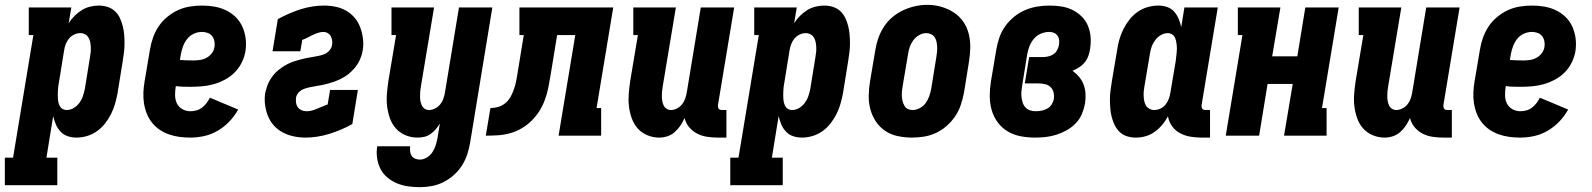

<svg xmlns="http://www.w3.org/2000/svg" viewBox="-65 -561 6585 794"><path d="M-45 205V91H-11L73 -416H54V-530H230L219 -465Q229 -481 243 -495Q257 -509 273 -519Q289 -529 307.5 -533.5Q326 -538 344 -538Q362 -538 379.5 -532.5Q397 -527 410 -515Q423 -503 430.5 -487Q438 -471 442.5 -453.5Q447 -436 448.5 -417.5Q450 -399 450 -380.5Q450 -362 447.5 -343Q445 -324 442 -305L421 -175Q417 -154 411 -132.5Q405 -111 394.5 -90Q384 -69 369.5 -50.5Q355 -32 336 -18.5Q317 -5 295 1.5Q273 8 251 8Q232 8 214.5 2Q197 -4 185 -17Q173 -30 166 -46.5Q159 -63 155 -81L127 91H172V205ZM210 -106Q226 -106 240 -114.5Q254 -123 263.5 -136Q273 -149 278 -164Q283 -179 286 -194L307 -324Q309 -335 310 -345.5Q311 -356 310.5 -366.5Q310 -377 308 -387Q306 -397 301 -405.5Q296 -414 287 -419Q278 -424 267 -424Q254 -424 241.5 -418Q229 -412 220 -401Q211 -390 206.5 -377.5Q202 -365 200 -352L179 -222Q177 -213 176 -204.5Q175 -196 174.5 -187Q174 -178 174 -169.5Q174 -161 174.5 -152.5Q175 -144 177 -136Q179 -128 183 -121Q187 -114 194.5 -110Q202 -106 210 -106Z M722 8Q699 8 676.5 5Q654 2 633 -5.5Q612 -13 594.5 -25Q577 -37 563.5 -54Q550 -71 542 -91Q534 -111 530.5 -133.5Q527 -156 528 -179Q529 -202 533 -225L555 -355Q559 -380 567.5 -404.5Q576 -429 590.5 -451Q605 -473 626 -490.5Q647 -508 671 -519Q695 -530 720.5 -534Q746 -538 771 -538Q797 -538 822.5 -533.5Q848 -529 870.5 -518Q893 -507 910.5 -489.5Q928 -472 938 -449Q948 -426 951 -400.5Q954 -375 950 -349Q946 -325 934.5 -302Q923 -279 905 -261Q887 -243 864 -231Q841 -219 817.5 -212.5Q794 -206 769.5 -204Q745 -202 722 -202Q706 -202 691 -202.5Q676 -203 662 -205Q659 -187 659 -168.5Q659 -150 666 -134.5Q673 -119 688.5 -110Q704 -101 722 -101Q735 -101 747.5 -104.5Q760 -108 770.5 -116Q781 -124 789 -134.5Q797 -145 803 -157L920 -108Q905 -81 883.5 -58.5Q862 -36 835.5 -20.5Q809 -5 780 1.5Q751 8 722 8ZM735 -311Q748 -311 762 -313Q776 -315 789 -322Q802 -329 811 -341Q820 -353 822 -367Q824 -379 821.5 -391Q819 -403 812 -412Q805 -421 793.5 -425Q782 -429 770 -429Q753 -429 736.5 -421.5Q720 -414 709 -400Q698 -386 692 -369.5Q686 -353 683 -337L679 -313Q693 -312 707 -311.5Q721 -311 735 -311Z M1199 8Q1174 8 1150 3Q1126 -2 1105 -13Q1084 -24 1068 -41.5Q1052 -59 1043 -81.5Q1034 -104 1031 -128.5Q1028 -153 1032 -178Q1035 -190 1039 -202.5Q1043 -215 1049.5 -226.5Q1056 -238 1064 -248.5Q1072 -259 1082 -267.5Q1092 -276 1103 -283.5Q1114 -291 1126 -297Q1138 -303 1150.5 -307Q1163 -311 1175.5 -314.5Q1188 -318 1200.5 -320.5Q1213 -323 1225.5 -325Q1238 -327 1250.5 -329.5Q1263 -332 1275 -336.5Q1287 -341 1296.5 -351.5Q1306 -362 1308 -374Q1310 -384 1308.5 -394Q1307 -404 1302.5 -412Q1298 -420 1290 -424.5Q1282 -429 1272 -429Q1261 -429 1249.5 -425Q1238 -421 1227.5 -416Q1217 -411 1206.5 -405.5Q1196 -400 1185 -396L1177 -349H1062L1084 -482Q1106 -494 1130 -504.5Q1154 -515 1177.5 -522.5Q1201 -530 1226 -534Q1251 -538 1275 -538Q1300 -538 1323.5 -533Q1347 -528 1367 -516.5Q1387 -505 1402 -487Q1417 -469 1425 -447Q1433 -425 1436 -401Q1439 -377 1435 -353Q1433 -340 1428.5 -327.5Q1424 -315 1418 -303.5Q1412 -292 1403.5 -282Q1395 -272 1385.5 -263Q1376 -254 1364.5 -246.5Q1353 -239 1341.5 -233.5Q1330 -228 1317.5 -223.5Q1305 -219 1292.5 -215.5Q1280 -212 1267.5 -209.5Q1255 -207 1242.5 -205Q1230 -203 1217.5 -200.5Q1205 -198 1192.5 -193.5Q1180 -189 1170.5 -179Q1161 -169 1159 -156Q1158 -146 1159.5 -135.5Q1161 -125 1167 -117Q1173 -109 1182.5 -105Q1192 -101 1203 -101Q1218 -101 1233.5 -106.5Q1249 -112 1264 -119H1265Q1271 -122 1277.5 -124.5Q1284 -127 1290 -129L1300 -189H1415L1392 -48Q1369 -35 1345 -25Q1321 -15 1297 -7.5Q1273 0 1248 4Q1223 8 1199 8Z M1671 213Q1646 213 1622 209.5Q1598 206 1576.5 197Q1555 188 1537 173Q1519 158 1508.5 137.5Q1498 117 1494.5 93Q1491 69 1495 44H1631Q1630 54 1631 64.5Q1632 75 1637 83Q1642 91 1651.5 95Q1661 99 1671 99Q1686 99 1700 90.5Q1714 82 1723 68.5Q1732 55 1736.5 40.5Q1741 26 1744 11L1754 -50Q1746 -37 1736.5 -26Q1727 -15 1715 -6.5Q1703 2 1689 5Q1675 8 1661 8Q1635 8 1611.5 -2Q1588 -12 1572 -30Q1556 -48 1547.5 -72Q1539 -96 1536 -121Q1533 -146 1535 -172Q1537 -198 1541 -225L1573 -416H1554V-530H1730L1676 -206Q1674 -196 1673 -185.5Q1672 -175 1672 -164.5Q1672 -154 1673.5 -144.5Q1675 -135 1679 -126Q1683 -117 1691 -111.5Q1699 -106 1709 -106Q1722 -106 1734.5 -112.5Q1747 -119 1755.5 -129.5Q1764 -140 1768.5 -153Q1773 -166 1775 -178L1833 -530H1971L1879 30Q1875 54 1867 78Q1859 102 1845 124Q1831 146 1811 163.5Q1791 181 1768 192.5Q1745 204 1720 208.5Q1695 213 1671 213Z M1944 0 1963 -114Q1979 -114 1996 -119Q2013 -124 2026.5 -136Q2040 -148 2048 -163.5Q2056 -179 2061.5 -195.5Q2067 -212 2070 -228.5Q2073 -245 2076 -262V-263Q2076 -263 2076 -263Q2076 -263 2076 -263L2101 -416H2083V-530H2471L2402 -114H2421V0H2245L2314 -416H2239L2211 -245Q2207 -220 2202 -196Q2197 -172 2188 -147.5Q2179 -123 2165 -101Q2151 -79 2132 -60.5Q2113 -42 2090 -29Q2067 -16 2042.5 -9.5Q2018 -3 1993 -1.5Q1968 0 1944 0Z M2661 8Q2635 8 2611.5 -2Q2588 -12 2572 -30Q2556 -48 2547.5 -72Q2539 -96 2536 -121Q2533 -146 2535 -172Q2537 -198 2541 -225L2573 -416H2554V-530H2730L2676 -206Q2674 -196 2673 -185.5Q2672 -175 2672 -164.5Q2672 -154 2673.5 -144.5Q2675 -135 2679 -126Q2683 -117 2691 -111.5Q2699 -106 2709 -106Q2722 -106 2734.5 -112.5Q2747 -119 2755.5 -129.5Q2764 -140 2768.5 -153Q2773 -166 2775 -178L2833 -530H2971L2904 -126Q2904 -122 2904.5 -118Q2905 -114 2907.5 -111Q2910 -108 2913.5 -107Q2917 -106 2921 -106H2939V8H2903Q2880 8 2858 4.5Q2836 1 2817 -9Q2798 -19 2784.5 -35.5Q2771 -52 2766 -73Q2759 -57 2749 -42Q2739 -27 2725.5 -15Q2712 -3 2695 2.5Q2678 8 2661 8Z M2955 205V91H2989L3073 -416H3054V-530H3230L3219 -465Q3229 -481 3243 -495Q3257 -509 3273 -519Q3289 -529 3307.5 -533.5Q3326 -538 3344 -538Q3362 -538 3379.5 -532.5Q3397 -527 3410 -515Q3423 -503 3430.5 -487Q3438 -471 3442.5 -453.5Q3447 -436 3448.5 -417.5Q3450 -399 3450 -380.5Q3450 -362 3447.5 -343Q3445 -324 3442 -305L3421 -175Q3417 -154 3411 -132.5Q3405 -111 3394.5 -90Q3384 -69 3369.5 -50.5Q3355 -32 3336 -18.5Q3317 -5 3295 1.5Q3273 8 3251 8Q3232 8 3214.5 2Q3197 -4 3185 -17Q3173 -30 3166 -46.5Q3159 -63 3155 -81L3127 91H3172V205ZM3210 -106Q3226 -106 3240 -114.5Q3254 -123 3263.5 -136Q3273 -149 3278 -164Q3283 -179 3286 -194L3307 -324Q3309 -335 3310 -345.5Q3311 -356 3310.5 -366.5Q3310 -377 3308 -387Q3306 -397 3301 -405.5Q3296 -414 3287 -419Q3278 -424 3267 -424Q3254 -424 3241.5 -418Q3229 -412 3220 -401Q3211 -390 3206.5 -377.5Q3202 -365 3200 -352L3179 -222Q3177 -213 3176 -204.5Q3175 -196 3174.5 -187Q3174 -178 3174 -169.5Q3174 -161 3174.5 -152.5Q3175 -144 3177 -136Q3179 -128 3183 -121Q3187 -114 3194.5 -110Q3202 -106 3210 -106Z M3706 8Q3677 8 3648 2Q3619 -4 3596 -19.5Q3573 -35 3557.5 -58Q3542 -81 3534.5 -108.5Q3527 -136 3527.5 -165.5Q3528 -195 3533 -225L3555 -355Q3559 -380 3567.5 -404Q3576 -428 3590.5 -450.5Q3605 -473 3626 -490.5Q3647 -508 3671 -519Q3695 -530 3720 -535.5Q3745 -541 3770 -541Q3800 -541 3827.5 -533Q3855 -525 3878.5 -510Q3902 -495 3918 -472Q3934 -449 3941 -421.5Q3948 -394 3947.5 -364.5Q3947 -335 3942 -305L3921 -175Q3916 -151 3908 -126.5Q3900 -102 3885 -80Q3870 -58 3849.5 -40Q3829 -22 3805 -11Q3781 0 3756 4Q3731 8 3706 8ZM3709 -106Q3724 -106 3739 -114Q3754 -122 3763.5 -135.5Q3773 -149 3778 -164Q3783 -179 3786 -194L3807 -324Q3809 -335 3810 -346Q3811 -357 3810.5 -367.5Q3810 -378 3808 -388Q3806 -398 3800.5 -406.5Q3795 -415 3785.5 -419.5Q3776 -424 3765 -424Q3750 -424 3735.5 -415.5Q3721 -407 3711.5 -394Q3702 -381 3697 -366Q3692 -351 3690 -336L3668 -206Q3666 -195 3665 -184.5Q3664 -174 3664.5 -163.5Q3665 -153 3667.5 -143Q3670 -133 3675 -124Q3680 -115 3689 -110.5Q3698 -106 3709 -106Z M4216 8Q4185 8 4156 2.5Q4127 -3 4102.5 -17.5Q4078 -32 4061 -55Q4044 -78 4036 -106Q4028 -134 4028 -164Q4028 -194 4033 -225L4055 -355Q4059 -380 4067.5 -405Q4076 -430 4091.5 -452Q4107 -474 4128.5 -491.5Q4150 -509 4175 -519.5Q4200 -530 4225.5 -534Q4251 -538 4276 -538Q4301 -538 4325.5 -534Q4350 -530 4371 -519.5Q4392 -509 4408.5 -492.5Q4425 -476 4434 -454.5Q4443 -433 4445 -408.5Q4447 -384 4443 -359Q4441 -345 4436 -330.5Q4431 -316 4421 -303.5Q4411 -291 4397.5 -282.5Q4384 -274 4370 -268Q4386 -257 4398 -242.5Q4410 -228 4416.5 -210.5Q4423 -193 4424 -173Q4425 -153 4422 -133Q4418 -111 4409 -89.5Q4400 -68 4383.5 -51Q4367 -34 4346.5 -22.5Q4326 -11 4304 -4Q4282 3 4260 5.5Q4238 8 4216 8ZM4218 -101Q4231 -101 4243 -103.5Q4255 -106 4266 -112Q4277 -118 4284 -129Q4291 -140 4293 -152Q4295 -165 4292 -178.5Q4289 -192 4279.5 -201Q4270 -210 4256.5 -213Q4243 -216 4230 -216H4173L4191 -325H4248Q4258 -325 4269.5 -327.5Q4281 -330 4290.5 -336Q4300 -342 4306 -352.5Q4312 -363 4314 -374Q4316 -384 4315 -394.5Q4314 -405 4308.5 -413Q4303 -421 4294 -425Q4285 -429 4274 -429Q4257 -429 4240 -422Q4223 -415 4211 -401Q4199 -387 4192.5 -370.5Q4186 -354 4183 -337L4162 -207Q4160 -195 4159 -182.5Q4158 -170 4159.5 -158.5Q4161 -147 4164.5 -136Q4168 -125 4176 -116.5Q4184 -108 4195 -104.5Q4206 -101 4218 -101Z M4632 8Q4613 8 4595.5 2.5Q4578 -3 4565.5 -15Q4553 -27 4545 -43Q4537 -59 4532.5 -76.5Q4528 -94 4526.5 -112.5Q4525 -131 4525 -149.5Q4525 -168 4527.5 -187Q4530 -206 4533 -225L4555 -355Q4558 -376 4564 -397.5Q4570 -419 4580.5 -440Q4591 -461 4605.5 -479.5Q4620 -498 4639 -511.5Q4658 -525 4680.5 -531.5Q4703 -538 4725 -538Q4744 -538 4761.5 -532Q4779 -526 4790.5 -513Q4802 -500 4809 -483.5Q4816 -467 4820 -449L4833 -530H4971L4904 -126Q4904 -122 4904.5 -118Q4905 -114 4907.5 -111Q4910 -108 4913.5 -107Q4917 -106 4921 -106H4939V8H4903Q4879 8 4856.5 4Q4834 0 4814.5 -10.5Q4795 -21 4782 -39Q4769 -57 4765 -80Q4755 -61 4741 -44.5Q4727 -28 4709.5 -15.5Q4692 -3 4672 2.5Q4652 8 4632 8ZM4708 -106Q4721 -106 4734 -112Q4747 -118 4755.5 -129Q4764 -140 4768.5 -152.5Q4773 -165 4775 -178L4797 -308Q4798 -317 4799 -325.5Q4800 -334 4801 -343Q4802 -352 4802 -360.5Q4802 -369 4801 -377.5Q4800 -386 4798 -394Q4796 -402 4792 -409Q4788 -416 4780.5 -420Q4773 -424 4765 -424Q4749 -424 4735 -415.5Q4721 -407 4711.5 -394Q4702 -381 4697 -366Q4692 -351 4690 -336L4668 -206Q4666 -195 4665 -184.5Q4664 -174 4664.5 -163.5Q4665 -153 4667 -143Q4669 -133 4674 -124.5Q4679 -116 4688.5 -111Q4698 -106 4708 -106Z M5004 0 5073 -416H5054V-530H5230L5196 -328H5300L5333 -530H5471L5402 -114H5421V0H5245L5281 -214H5177L5142 0Z M5661 8Q5635 8 5611.5 -2Q5588 -12 5572 -30Q5556 -48 5547.5 -72Q5539 -96 5536 -121Q5533 -146 5535 -172Q5537 -198 5541 -225L5573 -416H5554V-530H5730L5676 -206Q5674 -196 5673 -185.5Q5672 -175 5672 -164.5Q5672 -154 5673.5 -144.5Q5675 -135 5679 -126Q5683 -117 5691 -111.5Q5699 -106 5709 -106Q5722 -106 5734.5 -112.5Q5747 -119 5755.5 -129.5Q5764 -140 5768.5 -153Q5773 -166 5775 -178L5833 -530H5971L5904 -126Q5904 -122 5904.5 -118Q5905 -114 5907.5 -111Q5910 -108 5913.5 -107Q5917 -106 5921 -106H5939V8H5903Q5880 8 5858 4.5Q5836 1 5817 -9Q5798 -19 5784.5 -35.5Q5771 -52 5766 -73Q5759 -57 5749 -42Q5739 -27 5725.5 -15Q5712 -3 5695 2.5Q5678 8 5661 8Z M6222 8Q6199 8 6176.5 5Q6154 2 6133 -5.5Q6112 -13 6094.5 -25Q6077 -37 6063.5 -54Q6050 -71 6042 -91Q6034 -111 6030.5 -133.5Q6027 -156 6028 -179Q6029 -202 6033 -225L6055 -355Q6059 -380 6067.5 -404.5Q6076 -429 6090.5 -451Q6105 -473 6126 -490.5Q6147 -508 6171 -519Q6195 -530 6220.5 -534Q6246 -538 6271 -538Q6297 -538 6322.5 -533.5Q6348 -529 6370.5 -518Q6393 -507 6410.5 -489.5Q6428 -472 6438 -449Q6448 -426 6451 -400.5Q6454 -375 6450 -349Q6446 -325 6434.5 -302Q6423 -279 6405 -261Q6387 -243 6364 -231Q6341 -219 6317.5 -212.5Q6294 -206 6269.5 -204Q6245 -202 6222 -202Q6206 -202 6191 -202.5Q6176 -203 6162 -205Q6159 -187 6159 -168.5Q6159 -150 6166 -134.5Q6173 -119 6188.5 -110Q6204 -101 6222 -101Q6235 -101 6247.5 -104.5Q6260 -108 6270.5 -116Q6281 -124 6289 -134.5Q6297 -145 6303 -157L6420 -108Q6405 -81 6383.5 -58.5Q6362 -36 6335.5 -20.5Q6309 -5 6280 1.5Q6251 8 6222 8ZM6235 -311Q6248 -311 6262 -313Q6276 -315 6289 -322Q6302 -329 6311 -341Q6320 -353 6322 -367Q6324 -379 6321.5 -391Q6319 -403 6312 -412Q6305 -421 6293.5 -425Q6282 -429 6270 -429Q6253 -429 6236.5 -421.5Q6220 -414 6209 -400Q6198 -386 6192 -369.5Q6186 -353 6183 -337L6179 -313Q6193 -312 6207 -311.5Q6221 -311 6235 -311Z"/></svg>

Font: Iosevka Slab Heavy
Style: Italic
Weight: 900
Italic angle: -9°
Monospace: yes
Designer: Belleve Invis
Foundry: Belleve Invis
Version: Version 11.1.0; ttfautohint (v1.8.3)